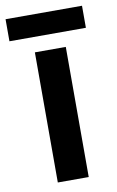

<svg xmlns="http://www.w3.org/2000/svg" viewBox="-96 -744 482 789"><g transform="rotate(-10 144.5 -349.0)"><path d="M304 -698H-15V-606H304ZM209 0V-543H80V0Z"/></g></svg>

Font: Noto Sans Balinese SemiBold
Style: Regular
Weight: 600
Designer: Aditya Bayu, David Williams
Foundry: David Williams
Version: Version 2.005